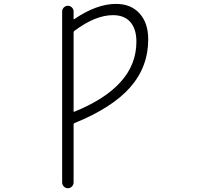

<svg xmlns="http://www.w3.org/2000/svg" viewBox="-20 -784 1040 1000"><path d="M363.3 -205.1Q363.3 -200.2 367.2 -202.1Q528.3 -267.6 608.4 -357.4Q690.4 -448.2 690.4 -567.4Q690.4 -632.8 659.2 -668.9Q627.9 -705.1 568.4 -705.1Q476.6 -705.1 367.2 -623Q363.3 -620.1 363.3 -615.2ZM367.2 -142.6Q363.3 -140.6 363.3 -136.7V166Q363.3 178.7 354.5 187.5Q345.7 196.3 333.5 196.3Q321.3 196.3 312.5 187.5Q303.7 178.7 303.7 166V-724.6Q303.7 -736.3 312.5 -745.1Q321.3 -753.9 333.5 -753.9Q345.7 -753.9 354.5 -745.1Q363.3 -736.3 363.3 -724.6V-685.5Q363.3 -681.6 367.2 -684.6Q483.4 -763.7 584 -763.7Q662.1 -763.7 707 -713.9Q752 -664.1 752 -579.1Q752 -435.5 657.2 -328.1Q562.5 -221.7 367.2 -142.6Z"/></svg>

Font: Gen Jyuu Gothic L Monospace Light
Style: Regular
Weight: 300
Designer: [Source Han Sans]
Ryoko NISHIZUKA  (kana & ideographs); Paul D. Hunt (Latin, Greek & Cyrillic); Wenlong ZHANG  (bopomofo
Version: Version 1.002.20150607